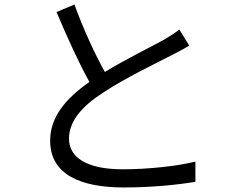

<svg xmlns="http://www.w3.org/2000/svg" viewBox="-20 -798 1040 846"><path d="M308 -778 229 -745C275 -636 328 -519 374 -437C267 -362 201 -281 201 -178C201 -28 337 28 525 28C650 28 765 16 841 3V-86C763 -66 630 -52 521 -52C363 -52 284 -104 284 -187C284 -263 340 -329 433 -389C531 -454 669 -520 737 -555C766 -570 791 -583 814 -597L770 -668C749 -651 728 -638 699 -621C644 -591 536 -538 442 -481C398 -560 348 -668 308 -778Z"/></svg>

Font: Source Han Sans TC
Style: Regular
Weight: 400
Designer: Ryoko NISHIZUKA 西塚涼子 (kana, bopomofo & ideographs); Paul D. Hunt (Latin, Greek & Cyrillic); Sandoll Communications 산돌커뮤니
Foundry: Adobe
Version: Version 2.002;hotconv 1.0.116;makeotfexe 2.5.65601